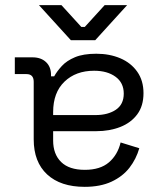

<svg xmlns="http://www.w3.org/2000/svg" viewBox="-20 -711 633 745"><path d="M536.8 -349.5Q536.8 -300 512.6 -267.4Q488.5 -234.8 446.9 -218.4Q405.2 -202 353.8 -202H186.2V-165.8Q186.2 -112.8 217.2 -82.4Q248.2 -52 309 -52Q368.8 -52 402.6 -81Q436.5 -110 448 -158.2L520.5 -135.8Q508.5 -94 482.4 -60.2Q456.2 -26.5 412.9 -6.2Q369.5 14 308.5 14Q215 14 162.9 -34.2Q110.8 -82.5 110.8 -170.2V-393.5Q110.8 -423.5 82.8 -423.5H37.5V-488.5H106.5Q139 -488.5 158.5 -470.1Q178 -451.8 178 -420.2V-414.8H190.2Q201 -434.2 219.9 -454.9Q238.8 -475.5 271 -489Q303.2 -502.5 353.8 -502.5Q405.2 -502.5 446.9 -484.8Q488.5 -467 512.6 -432.6Q536.8 -398.2 536.8 -349.5ZM186.2 -276V-264.5H350.8Q398.5 -264.5 429.4 -285.1Q460.2 -305.8 460.2 -347.8Q460.2 -389.8 428.4 -413.1Q396.5 -436.5 345.2 -436.5Q274.2 -436.5 230.2 -394.2Q186.2 -352 186.2 -276ZM255 -555 131.2 -691H218.5L295.5 -606.5H309L386 -691H473.2L349.5 -555Z"/></svg>

Font: Space 7353
Style: Regular
Weight: 400
Designer: Christine Claussen + Ruben Lyon  (Space 7353)
Version: Version 1.000;FEAKit 1.0